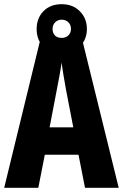

<svg xmlns="http://www.w3.org/2000/svg" viewBox="-20 -897 587 917"><path d="M386 0 355 -158H194L163 0H0L174 -714H371L547 0ZM295 -470Q288 -509 283 -539Q278 -569 274 -598Q271 -573 264.5 -538Q258 -503 252 -472L217 -289H330ZM275 -640Q220 -640 187.5 -673.5Q155 -707 155 -758Q155 -810 187.5 -843.5Q220 -877 275 -877Q328 -877 361.5 -843Q395 -809 395 -759Q395 -709 362 -674.5Q329 -640 275 -640ZM275 -716Q294 -716 306.5 -728Q319 -740 319 -759Q319 -778 306.5 -790.5Q294 -803 275 -803Q256 -803 243.5 -790.5Q231 -778 231 -759Q231 -740 242 -728Q253 -716 275 -716Z"/></svg>

Font: Noto Sans Gurmukhi ExtraCondensed ExtraBold
Style: Regular
Weight: 800
Width: 2
Designer: Jelle Bosma - Monotype Design Team
Foundry: Monotype Imaging Inc.
Version: Version 2.004; ttfautohint (v1.8.4.7-5d5b)